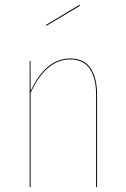

<svg xmlns="http://www.w3.org/2000/svg" viewBox="-20 -767 515 787"><path d="M307.6 -743.2 169.9 -661.1 168 -664.6 305.7 -747.1ZM267.6 -527.3Q324.2 -527.3 351.1 -487.8Q377.9 -448.2 377.9 -377.9V0H374V-377.9Q374 -446.8 347.9 -485.1Q321.8 -523.4 267.1 -523.4Q168.5 -523.4 105.5 -386.2V0H101.6V-517.1H105L105.5 -393.6Q167.5 -527.3 267.6 -527.3Z"/></svg>

Font: Fira Sans Compressed Four
Style: Regular
Weight: 100
Width: 1
Designer: Carrois Corporate & Edenspiekermann AG
Foundry: Carrois Corporate GbR & Edenspiekermann AG
Version: Version 4.203;PS 004.203;hotconv 1.0.88;makeotf.lib2.5.64775